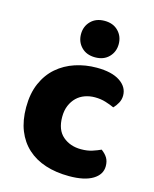

<svg xmlns="http://www.w3.org/2000/svg" viewBox="-111 -794 711 885"><g transform="rotate(15 244.5 -352.0)"><path d="M326 -367Q301 -367 278.5 -359Q256 -351 239.5 -335Q223 -319 213 -295.5Q203 -272 203 -241Q203 -179 238 -149Q273 -119 325 -119Q355 -119 378 -126.5Q401 -134 418 -142Q437 -128 446.5 -112Q456 -96 456 -73Q456 -33 416.5 -9Q377 15 304 15Q241 15 190.5 -1.5Q140 -18 104.5 -50.5Q69 -83 50 -130.5Q31 -178 31 -241Q31 -307 52.5 -356Q74 -405 111 -437Q148 -469 196.5 -485Q245 -501 299 -501Q371 -501 410 -475Q449 -449 449 -408Q449 -389 440 -372.5Q431 -356 419 -344Q402 -352 378 -359.5Q354 -367 326 -367ZM368 -632Q368 -595 343.5 -570Q319 -545 278 -545Q237 -545 212.5 -570Q188 -595 188 -632Q188 -669 212.5 -694Q237 -719 278 -719Q319 -719 343.5 -694Q368 -669 368 -632Z"/></g></svg>

Font: Baloo 2 ExtraBold
Style: Regular
Weight: 800
Designer: Sarang Kulkarni and Ek Type
Foundry: Ek Type
Version: Version 1.640;hotconv 1.0.111;makeotfexe 2.5.65597; ttfautoh